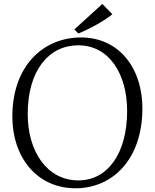

<svg xmlns="http://www.w3.org/2000/svg" viewBox="-20 -958 799 991"><path d="M384.3 -785.2C443.4 -809.1 514.2 -847.7 560.1 -884.3L508.3 -937.5L363.8 -806.2ZM43.9 -368.7C39.6 -142.1 175.3 18.1 377.9 13.7C560.1 9.8 710 -132.3 714.8 -386.2C719.2 -609.4 590.3 -768.6 391.1 -764.6C206.1 -761.2 48.8 -623.5 43.9 -368.7ZM384.8 -26.9C222.7 -26.9 123 -176.3 123 -369.1C123 -595.2 232.4 -724.1 383.8 -724.1C545.9 -724.1 636.2 -572.8 636.2 -385.7C636.2 -164.6 534.7 -26.9 384.8 -26.9Z"/></svg>

Font: Merriweather
Style: Light
Weight: 250
Designer: Eben Sorkin ( eben@eyebytes.com )
Foundry: Sorkin Type Co.
Version: Version 1.003